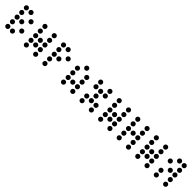

<svg xmlns="http://www.w3.org/2000/svg" viewBox="461 -2342 3999 3999"><g transform="rotate(45 2461.0 -342.0)"><path d="M190.4 -615.2Q190.4 -592.8 174.8 -577.1Q159.2 -561.5 136.7 -561.5Q114.7 -561.5 98.9 -577.1Q83 -592.8 83 -615.2Q83 -637.2 98.9 -653.1Q114.7 -668.9 136.7 -668.9Q159.2 -668.9 174.8 -653.1Q190.4 -637.2 190.4 -615.2ZM327.1 -615.2Q327.1 -592.8 311.5 -577.1Q295.9 -561.5 273.4 -561.5Q251.5 -561.5 235.6 -577.1Q219.7 -592.8 219.7 -615.2Q219.7 -637.2 235.6 -653.1Q251.5 -668.9 273.4 -668.9Q295.9 -668.9 311.5 -653.1Q327.1 -637.2 327.1 -615.2ZM190.4 -478.5Q190.4 -456.1 174.8 -440.4Q159.2 -424.8 136.7 -424.8Q114.7 -424.8 98.9 -440.4Q83 -456.1 83 -478.5Q83 -500.5 98.9 -516.4Q114.7 -532.2 136.7 -532.2Q159.2 -532.2 174.8 -516.4Q190.4 -500.5 190.4 -478.5ZM463.9 -478.5Q463.9 -456.1 448.2 -440.4Q432.6 -424.8 410.2 -424.8Q388.2 -424.8 372.3 -440.4Q356.4 -456.1 356.4 -478.5Q356.4 -500.5 372.3 -516.4Q388.2 -532.2 410.2 -532.2Q432.6 -532.2 448.2 -516.4Q463.9 -500.5 463.9 -478.5ZM190.4 -341.8Q190.4 -319.3 174.8 -303.7Q159.2 -288.1 136.7 -288.1Q114.7 -288.1 98.9 -303.7Q83 -319.3 83 -341.8Q83 -363.8 98.9 -379.6Q114.7 -395.5 136.7 -395.5Q159.2 -395.5 174.8 -379.6Q190.4 -363.8 190.4 -341.8ZM327.1 -341.8Q327.1 -319.3 311.5 -303.7Q295.9 -288.1 273.4 -288.1Q251.5 -288.1 235.6 -303.7Q219.7 -319.3 219.7 -341.8Q219.7 -363.8 235.6 -379.6Q251.5 -395.5 273.4 -395.5Q295.9 -395.5 311.5 -379.6Q327.1 -363.8 327.1 -341.8ZM190.4 -205.1Q190.4 -182.6 174.8 -167Q159.2 -151.4 136.7 -151.4Q114.7 -151.4 98.9 -167Q83 -182.6 83 -205.1Q83 -227.1 98.9 -242.9Q114.7 -258.8 136.7 -258.8Q159.2 -258.8 174.8 -242.9Q190.4 -227.1 190.4 -205.1ZM463.9 -205.1Q463.9 -182.6 448.2 -167Q432.6 -151.4 410.2 -151.4Q388.2 -151.4 372.3 -167Q356.4 -182.6 356.4 -205.1Q356.4 -227.1 372.3 -242.9Q388.2 -258.8 410.2 -258.8Q432.6 -258.8 448.2 -242.9Q463.9 -227.1 463.9 -205.1ZM190.4 -68.4Q190.4 -45.9 174.8 -30.3Q159.2 -14.6 136.7 -14.6Q114.7 -14.6 98.9 -30.3Q83 -45.9 83 -68.4Q83 -90.3 98.9 -106.2Q114.7 -122.1 136.7 -122.1Q159.2 -122.1 174.8 -106.2Q190.4 -90.3 190.4 -68.4ZM327.1 -68.4Q327.1 -45.9 311.5 -30.3Q295.9 -14.6 273.4 -14.6Q251.5 -14.6 235.6 -30.3Q219.7 -45.9 219.7 -68.4Q219.7 -90.3 235.6 -106.2Q251.5 -122.1 273.4 -122.1Q295.9 -122.1 311.5 -106.2Q327.1 -90.3 327.1 -68.4Z M737.3 -615.2Q737.3 -592.8 721.7 -577.1Q706.1 -561.5 683.6 -561.5Q661.6 -561.5 645.8 -577.1Q629.9 -592.8 629.9 -615.2Q629.9 -637.2 645.8 -653.1Q661.6 -668.9 683.6 -668.9Q706.1 -668.9 721.7 -653.1Q737.3 -637.2 737.3 -615.2ZM1010.7 -615.2Q1010.7 -592.8 995.1 -577.1Q979.5 -561.5 957 -561.5Q935.1 -561.5 919.2 -577.1Q903.3 -592.8 903.3 -615.2Q903.3 -637.2 919.2 -653.1Q935.1 -668.9 957 -668.9Q979.5 -668.9 995.1 -653.1Q1010.7 -637.2 1010.7 -615.2ZM737.3 -478.5Q737.3 -456.1 721.7 -440.4Q706.1 -424.8 683.6 -424.8Q661.6 -424.8 645.8 -440.4Q629.9 -456.1 629.9 -478.5Q629.9 -500.5 645.8 -516.4Q661.6 -532.2 683.6 -532.2Q706.1 -532.2 721.7 -516.4Q737.3 -500.5 737.3 -478.5ZM1010.7 -478.5Q1010.7 -456.1 995.1 -440.4Q979.5 -424.8 957 -424.8Q935.1 -424.8 919.2 -440.4Q903.3 -456.1 903.3 -478.5Q903.3 -500.5 919.2 -516.4Q935.1 -532.2 957 -532.2Q979.5 -532.2 995.1 -516.4Q1010.7 -500.5 1010.7 -478.5ZM737.3 -341.8Q737.3 -319.3 721.7 -303.7Q706.1 -288.1 683.6 -288.1Q661.6 -288.1 645.8 -303.7Q629.9 -319.3 629.9 -341.8Q629.9 -363.8 645.8 -379.6Q661.6 -395.5 683.6 -395.5Q706.1 -395.5 721.7 -379.6Q737.3 -363.8 737.3 -341.8ZM874 -341.8Q874 -319.3 858.4 -303.7Q842.8 -288.1 820.3 -288.1Q798.3 -288.1 782.5 -303.7Q766.6 -319.3 766.6 -341.8Q766.6 -363.8 782.5 -379.6Q798.3 -395.5 820.3 -395.5Q842.8 -395.5 858.4 -379.6Q874 -363.8 874 -341.8ZM1010.7 -341.8Q1010.7 -319.3 995.1 -303.7Q979.5 -288.1 957 -288.1Q935.1 -288.1 919.2 -303.7Q903.3 -319.3 903.3 -341.8Q903.3 -363.8 919.2 -379.6Q935.1 -395.5 957 -395.5Q979.5 -395.5 995.1 -379.6Q1010.7 -363.8 1010.7 -341.8ZM737.3 -205.1Q737.3 -182.6 721.7 -167Q706.1 -151.4 683.6 -151.4Q661.6 -151.4 645.8 -167Q629.9 -182.6 629.9 -205.1Q629.9 -227.1 645.8 -242.9Q661.6 -258.8 683.6 -258.8Q706.1 -258.8 721.7 -242.9Q737.3 -227.1 737.3 -205.1ZM874 -205.1Q874 -182.6 858.4 -167Q842.8 -151.4 820.3 -151.4Q798.3 -151.4 782.5 -167Q766.6 -182.6 766.6 -205.1Q766.6 -227.1 782.5 -242.9Q798.3 -258.8 820.3 -258.8Q842.8 -258.8 858.4 -242.9Q874 -227.1 874 -205.1ZM1010.7 -205.1Q1010.7 -182.6 995.1 -167Q979.5 -151.4 957 -151.4Q935.1 -151.4 919.2 -167Q903.3 -182.6 903.3 -205.1Q903.3 -227.1 919.2 -242.9Q935.1 -258.8 957 -258.8Q979.5 -258.8 995.1 -242.9Q1010.7 -227.1 1010.7 -205.1ZM737.3 -68.4Q737.3 -45.9 721.7 -30.3Q706.1 -14.6 683.6 -14.6Q661.6 -14.6 645.8 -30.3Q629.9 -45.9 629.9 -68.4Q629.9 -90.3 645.8 -106.2Q661.6 -122.1 683.6 -122.1Q706.1 -122.1 721.7 -106.2Q737.3 -90.3 737.3 -68.4ZM1010.7 -68.4Q1010.7 -45.9 995.1 -30.3Q979.5 -14.6 957 -14.6Q935.1 -14.6 919.2 -30.3Q903.3 -45.9 903.3 -68.4Q903.3 -90.3 919.2 -106.2Q935.1 -122.1 957 -122.1Q979.5 -122.1 995.1 -106.2Q1010.7 -90.3 1010.7 -68.4Z M1284.2 -615.2Q1284.2 -592.8 1268.6 -577.1Q1252.9 -561.5 1230.5 -561.5Q1208.5 -561.5 1192.6 -577.1Q1176.8 -592.8 1176.8 -615.2Q1176.8 -637.2 1192.6 -653.1Q1208.5 -668.9 1230.5 -668.9Q1252.9 -668.9 1268.6 -653.1Q1284.2 -637.2 1284.2 -615.2ZM1420.9 -615.2Q1420.9 -592.8 1405.3 -577.1Q1389.6 -561.5 1367.2 -561.5Q1345.2 -561.5 1329.3 -577.1Q1313.5 -592.8 1313.5 -615.2Q1313.5 -637.2 1329.3 -653.1Q1345.2 -668.9 1367.2 -668.9Q1389.6 -668.9 1405.3 -653.1Q1420.9 -637.2 1420.9 -615.2ZM1284.2 -478.5Q1284.2 -456.1 1268.6 -440.4Q1252.9 -424.8 1230.5 -424.8Q1208.5 -424.8 1192.6 -440.4Q1176.8 -456.1 1176.8 -478.5Q1176.8 -500.5 1192.6 -516.4Q1208.5 -532.2 1230.5 -532.2Q1252.9 -532.2 1268.6 -516.4Q1284.2 -500.5 1284.2 -478.5ZM1557.6 -478.5Q1557.6 -456.1 1542 -440.4Q1526.4 -424.8 1503.9 -424.8Q1481.9 -424.8 1466.1 -440.4Q1450.2 -456.1 1450.2 -478.5Q1450.2 -500.5 1466.1 -516.4Q1481.9 -532.2 1503.9 -532.2Q1526.4 -532.2 1542 -516.4Q1557.6 -500.5 1557.6 -478.5ZM1284.2 -341.8Q1284.2 -319.3 1268.6 -303.7Q1252.9 -288.1 1230.5 -288.1Q1208.5 -288.1 1192.6 -303.7Q1176.8 -319.3 1176.8 -341.8Q1176.8 -363.8 1192.6 -379.6Q1208.5 -395.5 1230.5 -395.5Q1252.9 -395.5 1268.6 -379.6Q1284.2 -363.8 1284.2 -341.8ZM1420.9 -341.8Q1420.9 -319.3 1405.3 -303.7Q1389.6 -288.1 1367.2 -288.1Q1345.2 -288.1 1329.3 -303.7Q1313.5 -319.3 1313.5 -341.8Q1313.5 -363.8 1329.3 -379.6Q1345.2 -395.5 1367.2 -395.5Q1389.6 -395.5 1405.3 -379.6Q1420.9 -363.8 1420.9 -341.8ZM1284.2 -205.1Q1284.2 -182.6 1268.6 -167Q1252.9 -151.4 1230.5 -151.4Q1208.5 -151.4 1192.6 -167Q1176.8 -182.6 1176.8 -205.1Q1176.8 -227.1 1192.6 -242.9Q1208.5 -258.8 1230.5 -258.8Q1252.9 -258.8 1268.6 -242.9Q1284.2 -227.1 1284.2 -205.1ZM1284.2 -68.4Q1284.2 -45.9 1268.6 -30.3Q1252.9 -14.6 1230.5 -14.6Q1208.5 -14.6 1192.6 -30.3Q1176.8 -45.9 1176.8 -68.4Q1176.8 -90.3 1192.6 -106.2Q1208.5 -122.1 1230.5 -122.1Q1252.9 -122.1 1268.6 -106.2Q1284.2 -90.3 1284.2 -68.4Z M1967.8 -615.2Q1967.8 -592.8 1952.1 -577.1Q1936.5 -561.5 1914.1 -561.5Q1892.1 -561.5 1876.2 -577.1Q1860.4 -592.8 1860.4 -615.2Q1860.4 -637.2 1876.2 -653.1Q1892.1 -668.9 1914.1 -668.9Q1936.5 -668.9 1952.1 -653.1Q1967.8 -637.2 1967.8 -615.2ZM1831.1 -478.5Q1831.1 -456.1 1815.4 -440.4Q1799.8 -424.8 1777.3 -424.8Q1755.4 -424.8 1739.5 -440.4Q1723.6 -456.1 1723.6 -478.5Q1723.6 -500.5 1739.5 -516.4Q1755.4 -532.2 1777.3 -532.2Q1799.8 -532.2 1815.4 -516.4Q1831.1 -500.5 1831.1 -478.5ZM2104.5 -478.5Q2104.5 -456.1 2088.9 -440.4Q2073.2 -424.8 2050.8 -424.8Q2028.8 -424.8 2012.9 -440.4Q1997.1 -456.1 1997.1 -478.5Q1997.1 -500.5 2012.9 -516.4Q2028.8 -532.2 2050.8 -532.2Q2073.2 -532.2 2088.9 -516.4Q2104.5 -500.5 2104.5 -478.5ZM1831.1 -341.8Q1831.1 -319.3 1815.4 -303.7Q1799.8 -288.1 1777.3 -288.1Q1755.4 -288.1 1739.5 -303.7Q1723.6 -319.3 1723.6 -341.8Q1723.6 -363.8 1739.5 -379.6Q1755.4 -395.5 1777.3 -395.5Q1799.8 -395.5 1815.4 -379.6Q1831.1 -363.8 1831.1 -341.8ZM2104.5 -341.8Q2104.5 -319.3 2088.9 -303.7Q2073.2 -288.1 2050.8 -288.1Q2028.8 -288.1 2012.9 -303.7Q1997.1 -319.3 1997.1 -341.8Q1997.1 -363.8 2012.9 -379.6Q2028.8 -395.5 2050.8 -395.5Q2073.2 -395.5 2088.9 -379.6Q2104.5 -363.8 2104.5 -341.8ZM1831.1 -205.1Q1831.1 -182.6 1815.4 -167Q1799.8 -151.4 1777.3 -151.4Q1755.4 -151.4 1739.5 -167Q1723.6 -182.6 1723.6 -205.1Q1723.6 -227.1 1739.5 -242.9Q1755.4 -258.8 1777.3 -258.8Q1799.8 -258.8 1815.4 -242.9Q1831.1 -227.1 1831.1 -205.1ZM1967.8 -205.1Q1967.8 -182.6 1952.1 -167Q1936.5 -151.4 1914.1 -151.4Q1892.1 -151.4 1876.2 -167Q1860.4 -182.6 1860.4 -205.1Q1860.4 -227.1 1876.2 -242.9Q1892.1 -258.8 1914.1 -258.8Q1936.5 -258.8 1952.1 -242.9Q1967.8 -227.1 1967.8 -205.1ZM2104.5 -205.1Q2104.5 -182.6 2088.9 -167Q2073.2 -151.4 2050.8 -151.4Q2028.8 -151.4 2012.9 -167Q1997.1 -182.6 1997.1 -205.1Q1997.1 -227.1 2012.9 -242.9Q2028.8 -258.8 2050.8 -258.8Q2073.2 -258.8 2088.9 -242.9Q2104.5 -227.1 2104.5 -205.1ZM1831.1 -68.4Q1831.1 -45.9 1815.4 -30.3Q1799.8 -14.6 1777.3 -14.6Q1755.4 -14.6 1739.5 -30.3Q1723.6 -45.9 1723.6 -68.4Q1723.6 -90.3 1739.5 -106.2Q1755.4 -122.1 1777.3 -122.1Q1799.8 -122.1 1815.4 -106.2Q1831.1 -90.3 1831.1 -68.4ZM2104.5 -68.4Q2104.5 -45.9 2088.9 -30.3Q2073.2 -14.6 2050.8 -14.6Q2028.8 -14.6 2012.9 -30.3Q1997.1 -45.9 1997.1 -68.4Q1997.1 -90.3 2012.9 -106.2Q2028.8 -122.1 2050.8 -122.1Q2073.2 -122.1 2088.9 -106.2Q2104.5 -90.3 2104.5 -68.4Z M2377.9 -615.2Q2377.9 -592.8 2362.3 -577.1Q2346.7 -561.5 2324.2 -561.5Q2302.2 -561.5 2286.4 -577.1Q2270.5 -592.8 2270.5 -615.2Q2270.5 -637.2 2286.4 -653.1Q2302.2 -668.9 2324.2 -668.9Q2346.7 -668.9 2362.3 -653.1Q2377.9 -637.2 2377.9 -615.2ZM2651.4 -615.2Q2651.4 -592.8 2635.7 -577.1Q2620.1 -561.5 2597.7 -561.5Q2575.7 -561.5 2559.8 -577.1Q2543.9 -592.8 2543.9 -615.2Q2543.9 -637.2 2559.8 -653.1Q2575.7 -668.9 2597.7 -668.9Q2620.1 -668.9 2635.7 -653.1Q2651.4 -637.2 2651.4 -615.2ZM2377.9 -478.5Q2377.9 -456.1 2362.3 -440.4Q2346.7 -424.8 2324.2 -424.8Q2302.2 -424.8 2286.4 -440.4Q2270.5 -456.1 2270.5 -478.5Q2270.5 -500.5 2286.4 -516.4Q2302.2 -532.2 2324.2 -532.2Q2346.7 -532.2 2362.3 -516.4Q2377.9 -500.5 2377.9 -478.5ZM2514.6 -478.5Q2514.6 -456.1 2499 -440.4Q2483.4 -424.8 2460.9 -424.8Q2439 -424.8 2423.1 -440.4Q2407.2 -456.1 2407.2 -478.5Q2407.2 -500.5 2423.1 -516.4Q2439 -532.2 2460.9 -532.2Q2483.4 -532.2 2499 -516.4Q2514.6 -500.5 2514.6 -478.5ZM2651.4 -478.5Q2651.4 -456.1 2635.7 -440.4Q2620.1 -424.8 2597.7 -424.8Q2575.7 -424.8 2559.8 -440.4Q2543.9 -456.1 2543.9 -478.5Q2543.9 -500.5 2559.8 -516.4Q2575.7 -532.2 2597.7 -532.2Q2620.1 -532.2 2635.7 -516.4Q2651.4 -500.5 2651.4 -478.5ZM2514.6 -341.8Q2514.6 -319.3 2499 -303.7Q2483.4 -288.1 2460.9 -288.1Q2439 -288.1 2423.1 -303.7Q2407.2 -319.3 2407.2 -341.8Q2407.2 -363.8 2423.1 -379.6Q2439 -395.5 2460.9 -395.5Q2483.4 -395.5 2499 -379.6Q2514.6 -363.8 2514.6 -341.8ZM2377.9 -205.1Q2377.9 -182.6 2362.3 -167Q2346.7 -151.4 2324.2 -151.4Q2302.2 -151.4 2286.4 -167Q2270.5 -182.6 2270.5 -205.1Q2270.5 -227.1 2286.4 -242.9Q2302.2 -258.8 2324.2 -258.8Q2346.7 -258.8 2362.3 -242.9Q2377.9 -227.1 2377.9 -205.1ZM2514.6 -205.1Q2514.6 -182.6 2499 -167Q2483.4 -151.4 2460.9 -151.4Q2439 -151.4 2423.1 -167Q2407.2 -182.6 2407.2 -205.1Q2407.2 -227.1 2423.1 -242.9Q2439 -258.8 2460.9 -258.8Q2483.4 -258.8 2499 -242.9Q2514.6 -227.1 2514.6 -205.1ZM2651.4 -205.1Q2651.4 -182.6 2635.7 -167Q2620.1 -151.4 2597.7 -151.4Q2575.7 -151.4 2559.8 -167Q2543.9 -182.6 2543.9 -205.1Q2543.9 -227.1 2559.8 -242.9Q2575.7 -258.8 2597.7 -258.8Q2620.1 -258.8 2635.7 -242.9Q2651.4 -227.1 2651.4 -205.1ZM2377.9 -68.4Q2377.9 -45.9 2362.3 -30.3Q2346.7 -14.6 2324.2 -14.6Q2302.2 -14.6 2286.4 -30.3Q2270.5 -45.9 2270.5 -68.4Q2270.5 -90.3 2286.4 -106.2Q2302.2 -122.1 2324.2 -122.1Q2346.7 -122.1 2362.3 -106.2Q2377.9 -90.3 2377.9 -68.4ZM2651.4 -68.4Q2651.4 -45.9 2635.7 -30.3Q2620.1 -14.6 2597.7 -14.6Q2575.7 -14.6 2559.8 -30.3Q2543.9 -45.9 2543.9 -68.4Q2543.9 -90.3 2559.8 -106.2Q2575.7 -122.1 2597.7 -122.1Q2620.1 -122.1 2635.7 -106.2Q2651.4 -90.3 2651.4 -68.4Z M2924.8 -615.2Q2924.8 -592.8 2909.2 -577.1Q2893.6 -561.5 2871.1 -561.5Q2849.1 -561.5 2833.3 -577.1Q2817.4 -592.8 2817.4 -615.2Q2817.4 -637.2 2833.3 -653.1Q2849.1 -668.9 2871.1 -668.9Q2893.6 -668.9 2909.2 -653.1Q2924.8 -637.2 2924.8 -615.2ZM3198.2 -615.2Q3198.2 -592.8 3182.6 -577.1Q3167 -561.5 3144.5 -561.5Q3122.6 -561.5 3106.7 -577.1Q3090.8 -592.8 3090.8 -615.2Q3090.8 -637.2 3106.7 -653.1Q3122.6 -668.9 3144.5 -668.9Q3167 -668.9 3182.6 -653.1Q3198.2 -637.2 3198.2 -615.2ZM2924.8 -478.5Q2924.8 -456.1 2909.2 -440.4Q2893.6 -424.8 2871.1 -424.8Q2849.1 -424.8 2833.3 -440.4Q2817.4 -456.1 2817.4 -478.5Q2817.4 -500.5 2833.3 -516.4Q2849.1 -532.2 2871.1 -532.2Q2893.6 -532.2 2909.2 -516.4Q2924.8 -500.5 2924.8 -478.5ZM3198.2 -478.5Q3198.2 -456.1 3182.6 -440.4Q3167 -424.8 3144.5 -424.8Q3122.6 -424.8 3106.7 -440.4Q3090.8 -456.1 3090.8 -478.5Q3090.8 -500.5 3106.7 -516.4Q3122.6 -532.2 3144.5 -532.2Q3167 -532.2 3182.6 -516.4Q3198.2 -500.5 3198.2 -478.5ZM2924.8 -341.8Q2924.8 -319.3 2909.2 -303.7Q2893.6 -288.1 2871.1 -288.1Q2849.1 -288.1 2833.3 -303.7Q2817.4 -319.3 2817.4 -341.8Q2817.4 -363.8 2833.3 -379.6Q2849.1 -395.5 2871.1 -395.5Q2893.6 -395.5 2909.2 -379.6Q2924.8 -363.8 2924.8 -341.8ZM3061.5 -341.8Q3061.5 -319.3 3045.9 -303.7Q3030.3 -288.1 3007.8 -288.1Q2985.8 -288.1 2970 -303.7Q2954.1 -319.3 2954.1 -341.8Q2954.1 -363.8 2970 -379.6Q2985.8 -395.5 3007.8 -395.5Q3030.3 -395.5 3045.9 -379.6Q3061.5 -363.8 3061.5 -341.8ZM3198.2 -341.8Q3198.2 -319.3 3182.6 -303.7Q3167 -288.1 3144.5 -288.1Q3122.6 -288.1 3106.7 -303.7Q3090.8 -319.3 3090.8 -341.8Q3090.8 -363.8 3106.7 -379.6Q3122.6 -395.5 3144.5 -395.5Q3167 -395.5 3182.6 -379.6Q3198.2 -363.8 3198.2 -341.8ZM2924.8 -205.1Q2924.8 -182.6 2909.2 -167Q2893.6 -151.4 2871.1 -151.4Q2849.1 -151.4 2833.3 -167Q2817.4 -182.6 2817.4 -205.1Q2817.4 -227.1 2833.3 -242.9Q2849.1 -258.8 2871.1 -258.8Q2893.6 -258.8 2909.2 -242.9Q2924.8 -227.1 2924.8 -205.1ZM3061.5 -205.1Q3061.5 -182.6 3045.9 -167Q3030.3 -151.4 3007.8 -151.4Q2985.8 -151.4 2970 -167Q2954.1 -182.6 2954.1 -205.1Q2954.1 -227.1 2970 -242.9Q2985.8 -258.8 3007.8 -258.8Q3030.3 -258.8 3045.9 -242.9Q3061.5 -227.1 3061.5 -205.1ZM3198.2 -205.1Q3198.2 -182.6 3182.6 -167Q3167 -151.4 3144.5 -151.4Q3122.6 -151.4 3106.7 -167Q3090.8 -182.6 3090.8 -205.1Q3090.8 -227.1 3106.7 -242.9Q3122.6 -258.8 3144.5 -258.8Q3167 -258.8 3182.6 -242.9Q3198.2 -227.1 3198.2 -205.1ZM2924.8 -68.4Q2924.8 -45.9 2909.2 -30.3Q2893.6 -14.6 2871.1 -14.6Q2849.1 -14.6 2833.3 -30.3Q2817.4 -45.9 2817.4 -68.4Q2817.4 -90.3 2833.3 -106.2Q2849.1 -122.1 2871.1 -122.1Q2893.6 -122.1 2909.2 -106.2Q2924.8 -90.3 2924.8 -68.4ZM3198.2 -68.4Q3198.2 -45.9 3182.6 -30.3Q3167 -14.6 3144.5 -14.6Q3122.6 -14.6 3106.7 -30.3Q3090.8 -45.9 3090.8 -68.4Q3090.8 -90.3 3106.7 -106.2Q3122.6 -122.1 3144.5 -122.1Q3167 -122.1 3182.6 -106.2Q3198.2 -90.3 3198.2 -68.4Z M3471.7 -615.2Q3471.7 -592.8 3456.1 -577.1Q3440.4 -561.5 3418 -561.5Q3396 -561.5 3380.1 -577.1Q3364.3 -592.8 3364.3 -615.2Q3364.3 -637.2 3380.1 -653.1Q3396 -668.9 3418 -668.9Q3440.4 -668.9 3456.1 -653.1Q3471.7 -637.2 3471.7 -615.2ZM3745.1 -615.2Q3745.1 -592.8 3729.5 -577.1Q3713.9 -561.5 3691.4 -561.5Q3669.4 -561.5 3653.6 -577.1Q3637.7 -592.8 3637.7 -615.2Q3637.7 -637.2 3653.6 -653.1Q3669.4 -668.9 3691.4 -668.9Q3713.9 -668.9 3729.5 -653.1Q3745.1 -637.2 3745.1 -615.2ZM3471.7 -478.5Q3471.7 -456.1 3456.1 -440.4Q3440.4 -424.8 3418 -424.8Q3396 -424.8 3380.1 -440.4Q3364.3 -456.1 3364.3 -478.5Q3364.3 -500.5 3380.1 -516.4Q3396 -532.2 3418 -532.2Q3440.4 -532.2 3456.1 -516.4Q3471.7 -500.5 3471.7 -478.5ZM3745.1 -478.5Q3745.1 -456.1 3729.5 -440.4Q3713.9 -424.8 3691.4 -424.8Q3669.4 -424.8 3653.6 -440.4Q3637.7 -456.1 3637.7 -478.5Q3637.7 -500.5 3653.6 -516.4Q3669.4 -532.2 3691.4 -532.2Q3713.9 -532.2 3729.5 -516.4Q3745.1 -500.5 3745.1 -478.5ZM3471.7 -341.8Q3471.7 -319.3 3456.1 -303.7Q3440.4 -288.1 3418 -288.1Q3396 -288.1 3380.1 -303.7Q3364.3 -319.3 3364.3 -341.8Q3364.3 -363.8 3380.1 -379.6Q3396 -395.5 3418 -395.5Q3440.4 -395.5 3456.1 -379.6Q3471.7 -363.8 3471.7 -341.8ZM3608.4 -341.8Q3608.4 -319.3 3592.8 -303.7Q3577.1 -288.1 3554.7 -288.1Q3532.7 -288.1 3516.8 -303.7Q3501 -319.3 3501 -341.8Q3501 -363.8 3516.8 -379.6Q3532.7 -395.5 3554.7 -395.5Q3577.1 -395.5 3592.8 -379.6Q3608.4 -363.8 3608.4 -341.8ZM3745.1 -341.8Q3745.1 -319.3 3729.5 -303.7Q3713.9 -288.1 3691.4 -288.1Q3669.4 -288.1 3653.6 -303.7Q3637.7 -319.3 3637.7 -341.8Q3637.7 -363.8 3653.6 -379.6Q3669.4 -395.5 3691.4 -395.5Q3713.9 -395.5 3729.5 -379.6Q3745.1 -363.8 3745.1 -341.8ZM3471.7 -205.1Q3471.7 -182.6 3456.1 -167Q3440.4 -151.4 3418 -151.4Q3396 -151.4 3380.1 -167Q3364.3 -182.6 3364.3 -205.1Q3364.3 -227.1 3380.1 -242.9Q3396 -258.8 3418 -258.8Q3440.4 -258.8 3456.1 -242.9Q3471.7 -227.1 3471.7 -205.1ZM3745.1 -205.1Q3745.1 -182.6 3729.5 -167Q3713.9 -151.4 3691.4 -151.4Q3669.4 -151.4 3653.6 -167Q3637.7 -182.6 3637.7 -205.1Q3637.7 -227.1 3653.6 -242.9Q3669.4 -258.8 3691.4 -258.8Q3713.9 -258.8 3729.5 -242.9Q3745.1 -227.1 3745.1 -205.1ZM3471.7 -68.4Q3471.7 -45.9 3456.1 -30.3Q3440.4 -14.6 3418 -14.6Q3396 -14.6 3380.1 -30.3Q3364.3 -45.9 3364.3 -68.4Q3364.3 -90.3 3380.1 -106.2Q3396 -122.1 3418 -122.1Q3440.4 -122.1 3456.1 -106.2Q3471.7 -90.3 3471.7 -68.4ZM3745.1 -68.4Q3745.1 -45.9 3729.5 -30.3Q3713.9 -14.6 3691.4 -14.6Q3669.4 -14.6 3653.6 -30.3Q3637.7 -45.9 3637.7 -68.4Q3637.7 -90.3 3653.6 -106.2Q3669.4 -122.1 3691.4 -122.1Q3713.9 -122.1 3729.5 -106.2Q3745.1 -90.3 3745.1 -68.4Z M4018.6 -615.2Q4018.6 -592.8 4002.9 -577.1Q3987.3 -561.5 3964.8 -561.5Q3942.9 -561.5 3927 -577.1Q3911.1 -592.8 3911.1 -615.2Q3911.1 -637.2 3927 -653.1Q3942.9 -668.9 3964.8 -668.9Q3987.3 -668.9 4002.9 -653.1Q4018.6 -637.2 4018.6 -615.2ZM4292 -615.2Q4292 -592.8 4276.4 -577.1Q4260.7 -561.5 4238.3 -561.5Q4216.3 -561.5 4200.4 -577.1Q4184.6 -592.8 4184.6 -615.2Q4184.6 -637.2 4200.4 -653.1Q4216.3 -668.9 4238.3 -668.9Q4260.7 -668.9 4276.4 -653.1Q4292 -637.2 4292 -615.2ZM4018.6 -478.5Q4018.6 -456.1 4002.9 -440.4Q3987.3 -424.8 3964.8 -424.8Q3942.9 -424.8 3927 -440.4Q3911.1 -456.1 3911.1 -478.5Q3911.1 -500.5 3927 -516.4Q3942.9 -532.2 3964.8 -532.2Q3987.3 -532.2 4002.9 -516.4Q4018.6 -500.5 4018.6 -478.5ZM4292 -478.5Q4292 -456.1 4276.4 -440.4Q4260.7 -424.8 4238.3 -424.8Q4216.3 -424.8 4200.4 -440.4Q4184.6 -456.1 4184.6 -478.5Q4184.6 -500.5 4200.4 -516.4Q4216.3 -532.2 4238.3 -532.2Q4260.7 -532.2 4276.4 -516.4Q4292 -500.5 4292 -478.5ZM4018.6 -341.8Q4018.6 -319.3 4002.9 -303.7Q3987.3 -288.1 3964.8 -288.1Q3942.9 -288.1 3927 -303.7Q3911.1 -319.3 3911.1 -341.8Q3911.1 -363.8 3927 -379.6Q3942.9 -395.5 3964.8 -395.5Q3987.3 -395.5 4002.9 -379.6Q4018.6 -363.8 4018.6 -341.8ZM4155.3 -341.8Q4155.3 -319.3 4139.6 -303.7Q4124 -288.1 4101.6 -288.1Q4079.6 -288.1 4063.7 -303.7Q4047.9 -319.3 4047.9 -341.8Q4047.9 -363.8 4063.7 -379.6Q4079.6 -395.5 4101.6 -395.5Q4124 -395.5 4139.6 -379.6Q4155.3 -363.8 4155.3 -341.8ZM4292 -341.8Q4292 -319.3 4276.4 -303.7Q4260.7 -288.1 4238.3 -288.1Q4216.3 -288.1 4200.4 -303.7Q4184.6 -319.3 4184.6 -341.8Q4184.6 -363.8 4200.4 -379.6Q4216.3 -395.5 4238.3 -395.5Q4260.7 -395.5 4276.4 -379.6Q4292 -363.8 4292 -341.8ZM4018.6 -205.1Q4018.6 -182.6 4002.9 -167Q3987.3 -151.4 3964.8 -151.4Q3942.9 -151.4 3927 -167Q3911.1 -182.6 3911.1 -205.1Q3911.1 -227.1 3927 -242.9Q3942.9 -258.8 3964.8 -258.8Q3987.3 -258.8 4002.9 -242.9Q4018.6 -227.1 4018.6 -205.1ZM4155.3 -205.1Q4155.3 -182.6 4139.6 -167Q4124 -151.4 4101.6 -151.4Q4079.6 -151.4 4063.7 -167Q4047.9 -182.6 4047.9 -205.1Q4047.9 -227.1 4063.7 -242.9Q4079.6 -258.8 4101.6 -258.8Q4124 -258.8 4139.6 -242.9Q4155.3 -227.1 4155.3 -205.1ZM4292 -205.1Q4292 -182.6 4276.4 -167Q4260.7 -151.4 4238.3 -151.4Q4216.3 -151.4 4200.4 -167Q4184.6 -182.6 4184.6 -205.1Q4184.6 -227.1 4200.4 -242.9Q4216.3 -258.8 4238.3 -258.8Q4260.7 -258.8 4276.4 -242.9Q4292 -227.1 4292 -205.1ZM4018.6 -68.4Q4018.6 -45.9 4002.9 -30.3Q3987.3 -14.6 3964.8 -14.6Q3942.9 -14.6 3927 -30.3Q3911.1 -45.9 3911.1 -68.4Q3911.1 -90.3 3927 -106.2Q3942.9 -122.1 3964.8 -122.1Q3987.3 -122.1 4002.9 -106.2Q4018.6 -90.3 4018.6 -68.4ZM4292 -68.4Q4292 -45.9 4276.4 -30.3Q4260.7 -14.6 4238.3 -14.6Q4216.3 -14.6 4200.4 -30.3Q4184.6 -45.9 4184.6 -68.4Q4184.6 -90.3 4200.4 -106.2Q4216.3 -122.1 4238.3 -122.1Q4260.7 -122.1 4276.4 -106.2Q4292 -90.3 4292 -68.4Z M4731.4 -615.2Q4731.4 -637.2 4747.3 -653.1Q4763.2 -668.9 4785.2 -668.9Q4807.6 -668.9 4823.2 -653.1Q4838.9 -637.2 4838.9 -615.2Q4838.9 -592.8 4823.2 -577.1Q4807.6 -561.5 4785.2 -561.5Q4763.2 -561.5 4747.3 -577.1Q4731.4 -592.8 4731.4 -615.2ZM4594.7 -615.2Q4594.7 -637.2 4610.6 -653.1Q4626.5 -668.9 4648.4 -668.9Q4670.9 -668.9 4686.5 -653.1Q4702.1 -637.2 4702.1 -615.2Q4702.1 -592.8 4686.5 -577.1Q4670.9 -561.5 4648.4 -561.5Q4626.5 -561.5 4610.6 -577.1Q4594.7 -592.8 4594.7 -615.2ZM4731.4 -478.5Q4731.4 -500.5 4747.3 -516.4Q4763.2 -532.2 4785.2 -532.2Q4807.6 -532.2 4823.2 -516.4Q4838.9 -500.5 4838.9 -478.5Q4838.9 -456.1 4823.2 -440.4Q4807.6 -424.8 4785.2 -424.8Q4763.2 -424.8 4747.3 -440.4Q4731.4 -456.1 4731.4 -478.5ZM4458 -478.5Q4458 -500.5 4473.9 -516.4Q4489.7 -532.2 4511.7 -532.2Q4534.2 -532.2 4549.8 -516.4Q4565.4 -500.5 4565.4 -478.5Q4565.4 -456.1 4549.8 -440.4Q4534.2 -424.8 4511.7 -424.8Q4489.7 -424.8 4473.9 -440.4Q4458 -456.1 4458 -478.5ZM4731.4 -341.8Q4731.4 -363.8 4747.3 -379.6Q4763.2 -395.5 4785.2 -395.5Q4807.6 -395.5 4823.2 -379.6Q4838.9 -363.8 4838.9 -341.8Q4838.9 -319.3 4823.2 -303.7Q4807.6 -288.1 4785.2 -288.1Q4763.2 -288.1 4747.3 -303.7Q4731.4 -319.3 4731.4 -341.8ZM4594.7 -341.8Q4594.7 -363.8 4610.6 -379.6Q4626.5 -395.5 4648.4 -395.5Q4670.9 -395.5 4686.5 -379.6Q4702.1 -363.8 4702.1 -341.8Q4702.1 -319.3 4686.5 -303.7Q4670.9 -288.1 4648.4 -288.1Q4626.5 -288.1 4610.6 -303.7Q4594.7 -319.3 4594.7 -341.8ZM4731.4 -205.1Q4731.4 -227.1 4747.3 -242.9Q4763.2 -258.8 4785.2 -258.8Q4807.6 -258.8 4823.2 -242.9Q4838.9 -227.1 4838.9 -205.1Q4838.9 -182.6 4823.2 -167Q4807.6 -151.4 4785.2 -151.4Q4763.2 -151.4 4747.3 -167Q4731.4 -182.6 4731.4 -205.1ZM4458 -205.1Q4458 -227.1 4473.9 -242.9Q4489.7 -258.8 4511.7 -258.8Q4534.2 -258.8 4549.8 -242.9Q4565.4 -227.1 4565.4 -205.1Q4565.4 -182.6 4549.8 -167Q4534.2 -151.4 4511.7 -151.4Q4489.7 -151.4 4473.9 -167Q4458 -182.6 4458 -205.1ZM4731.4 -68.4Q4731.4 -90.3 4747.3 -106.2Q4763.2 -122.1 4785.2 -122.1Q4807.6 -122.1 4823.2 -106.2Q4838.9 -90.3 4838.9 -68.4Q4838.9 -45.9 4823.2 -30.3Q4807.6 -14.6 4785.2 -14.6Q4763.2 -14.6 4747.3 -30.3Q4731.4 -45.9 4731.4 -68.4ZM4458 -68.4Q4458 -90.3 4473.9 -106.2Q4489.7 -122.1 4511.7 -122.1Q4534.2 -122.1 4549.8 -106.2Q4565.4 -90.3 4565.4 -68.4Q4565.4 -45.9 4549.8 -30.3Q4534.2 -14.6 4511.7 -14.6Q4489.7 -14.6 4473.9 -30.3Q4458 -45.9 4458 -68.4Z"/></g></svg>

Font: DatDot
Style: Regular
Weight: 400
Designer: GGBot
Version: 1.00